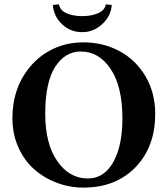

<svg xmlns="http://www.w3.org/2000/svg" viewBox="-20 -853 770 883"><path d="M494.1 -830.1Q489.7 -777.8 449.5 -741.5Q409.2 -705.1 358.9 -705.1Q304.2 -705.1 265.6 -741.2Q227.1 -777.3 223.1 -830.1L251 -833Q256.3 -805.2 286.1 -792Q315.9 -778.8 358.9 -778.8Q399.9 -778.8 430.9 -792.2Q461.9 -805.7 466.8 -833ZM351.1 -616.2Q279.3 -616.2 233.6 -545.2Q188 -474.1 188 -329.1Q188 -191.9 243.4 -112.1Q298.8 -32.2 383.8 -32.2Q458.5 -32.2 500.7 -107.2Q543 -182.1 543 -308.1Q543 -455.1 489 -535.6Q435.1 -616.2 351.1 -616.2ZM693.8 -329.1Q693.8 -181.6 607.9 -88.9Q516.1 9.8 363.8 9.8Q299.8 9.8 241 -12.5Q182.1 -34.7 136.7 -75Q91.3 -115.2 64.2 -176Q37.1 -236.8 37.1 -309.1Q37.1 -448.7 118.2 -545.9Q162.6 -599.1 225.6 -628.7Q288.6 -658.2 362.8 -658.2Q454.6 -658.2 529.5 -617.9Q604.5 -577.6 649.2 -502Q693.8 -426.3 693.8 -329.1Z"/></svg>

Font: Linux Libertine G
Style: Bold
Weight: 700
Designer: Philipp H. Poll
Foundry: Philipp H. Poll
Version: Version 5.0.3